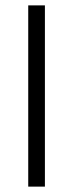

<svg xmlns="http://www.w3.org/2000/svg" viewBox="-20 -694 272 714"><path d="M147 0H85V-674H147Z"/></svg>

Font: Hind Kochi Light
Style: Regular
Weight: 300
Designer: Dhruvi Tolia
Foundry: Indian Type Foundry
Version: Version 0.702;PS 1.0;hotconv 1.0.81;makeotf.lib2.5.63406